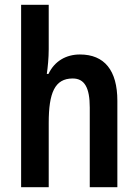

<svg xmlns="http://www.w3.org/2000/svg" viewBox="-20 -780 574 800"><path d="M183 -575V-760H68V0H183V-268C183 -393 208 -453 283 -453C332 -453 354 -415 354 -332V0H469V-360C469 -487 415 -553 313 -553C255 -553 207 -525 182 -472H175C179 -498 183 -539 183 -575Z"/></svg>

Font: Noto Sans Gurmukhi UI Condensed SemiBold
Style: Regular
Weight: 600
Width: 3
Designer: Jelle Bosma - Monotype Design Team
Foundry: Monotype Imaging Inc.
Version: Version 2.004